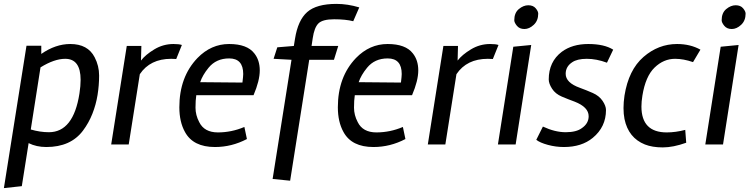

<svg xmlns="http://www.w3.org/2000/svg" viewBox="-35 -742 3849 986"><path d="M216 -63Q342 -63 373 -262Q379 -301 379 -332Q379 -440 300 -440Q244 -440 173 -396L123 -77Q171 -63 216 -63ZM326 -516Q416 -516 451 -448Q474 -404 474 -354Q474 -304 466 -254.5Q458 -205 439.5 -158Q421 -111 391 -71Q328 13 203 13Q152 13 112 -7L77 214L-15 224L101 -507H177V-465Q250 -516 326 -516Z M856 -516Q885 -516 899 -511L870 -439Q861 -440 844 -440Q736 -440 683 -361L626 0H536L616 -506H691L689 -431Q712 -461 757.5 -488.5Q803 -516 856 -516Z M1271 -468Q1299 -433 1299 -380.5Q1299 -328 1267 -253H973Q969 -227 969 -189Q969 -151 988 -115Q1014 -62 1084 -62Q1154 -62 1220 -90L1233 -28Q1155 13 1069 13Q957 13 915 -64Q886 -116 886 -191Q886 -347 979 -444Q1049 -516 1141.5 -516Q1234 -516 1271 -468ZM1210 -318Q1214 -351 1214 -362Q1214 -442 1142 -442Q1075 -442 1036 -394Q1005 -356 993 -320Z M1693 -722Q1750 -722 1810 -704L1779 -633Q1740 -643 1681 -643Q1622 -643 1600.5 -622Q1579 -601 1571 -546L1565 -506H1702L1680 -435H1553L1455 186L1365 177L1462 -435L1370 -440L1389 -499L1474 -506L1480 -543Q1495 -638 1542.5 -680Q1590 -722 1693 -722Z M2085 -468Q2113 -433 2113 -380.5Q2113 -328 2081 -253H1787Q1783 -227 1783 -189Q1783 -151 1802 -115Q1828 -62 1898 -62Q1968 -62 2034 -90L2047 -28Q1969 13 1883 13Q1771 13 1729 -64Q1700 -116 1700 -191Q1700 -347 1793 -444Q1863 -516 1955.5 -516Q2048 -516 2085 -468ZM2024 -318Q2028 -351 2028 -362Q2028 -442 1956 -442Q1889 -442 1850 -394Q1819 -356 1807 -320Z M2482 -516Q2511 -516 2525 -511L2496 -439Q2487 -440 2470 -440Q2362 -440 2309 -361L2252 0H2162L2242 -506H2317L2315 -431Q2338 -461 2383.5 -488.5Q2429 -516 2482 -516Z M2693 -511 2613 0H2522L2601 -502ZM2729 -672Q2729 -636 2706 -614.5Q2683 -593 2658 -593Q2633 -593 2619.5 -609.5Q2606 -626 2606 -638Q2606 -676 2629.5 -695.5Q2653 -715 2678 -715Q2703 -715 2716 -699.5Q2729 -684 2729 -672Z M2753 -92Q2815 -63 2870 -63Q2925 -63 2953 -84Q2988 -108 2988 -145Q2988 -192 2916 -220Q2883 -232 2850 -246Q2817 -260 2800 -286.5Q2783 -313 2783 -334Q2783 -425 2850 -476Q2904 -516 2986 -516Q3068 -516 3114 -487L3082 -420Q3028 -440 2978.5 -440Q2929 -440 2903 -422Q2870 -400 2870 -363Q2870 -317 2943 -291Q2976 -279 3009 -264.5Q3042 -250 3059.5 -224Q3077 -198 3077 -177Q3077 -90 3009 -34Q2952 13 2861 13Q2819 13 2778.5 2Q2738 -9 2719 -24Z M3489 -9Q3422 15 3368.5 15Q3315 15 3277 0Q3192 -34 3172 -131Q3167 -157 3167 -187Q3167 -217 3172 -251Q3193 -383 3269.5 -449.5Q3346 -516 3442 -516Q3510 -516 3562 -487L3524 -423Q3475 -440 3432 -440Q3373 -440 3326.5 -395Q3280 -350 3264 -251Q3259 -220 3259 -195Q3259 -62 3389 -62Q3434 -62 3484 -75Z M3758 -511 3678 0H3587L3666 -502ZM3794 -672Q3794 -636 3771 -614.5Q3748 -593 3723 -593Q3698 -593 3684.5 -609.5Q3671 -626 3671 -638Q3671 -676 3694.5 -695.5Q3718 -715 3743 -715Q3768 -715 3781 -699.5Q3794 -684 3794 -672Z"/></svg>

Font: Rambla
Style: Italic
Weight: 400
Italic angle: -12°
Designer: Martin Sommaruga
Foundry: Martin Sommaruga
Version: Version 1.001